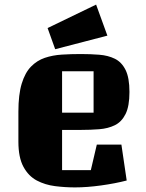

<svg xmlns="http://www.w3.org/2000/svg" viewBox="-20 -800 633 835"><path d="M250 -60H375L401 -171H508L531 -15Q481 -2 419.5 6.5Q358 15 306 15Q263 15 219.5 9.5Q176 4 140 -15Q104 -34 82 -74.5Q60 -115 60 -184V-314Q60 -389 74.5 -436.5Q89 -484 115 -510.5Q141 -537 175 -548.5Q209 -560 249 -562.5Q289 -565 331 -565Q373 -565 411.5 -562Q450 -559 479.5 -544.5Q509 -530 526 -496Q543 -462 543 -400Q543 -338 526 -304Q509 -270 479.5 -255.5Q450 -241 411.5 -238Q373 -235 331 -235H250ZM250 -490V-310H387V-490ZM187 -678 398 -780 447 -645 220 -586Z"/></svg>

Font: Unlock
Style: Regular
Weight: 400
Designer: Eduardo Rodriguez Tunni
Foundry: Eduardo Rodriguez Tunni
Version: Version 1.003; ttfautohint (v1.8.4.7-5d5b);gftools[0.9.23]